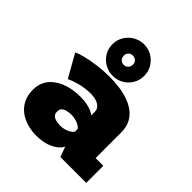

<svg xmlns="http://www.w3.org/2000/svg" viewBox="-212 -919 1073 1073"><g transform="rotate(45 325.0 -382.0)"><path d="M245 11Q204.5 11 169.2 0.2Q134 -10.5 107 -31.8Q80 -53 65 -84.5Q50 -116 50 -157.5Q50 -193 62.8 -219.8Q75.5 -246.5 97.8 -265.2Q120 -284 147.8 -295.8Q175.5 -307.5 206 -312.8Q236.5 -318 266 -318Q296 -318 319.8 -313Q343.5 -308 359.5 -300.5Q375.5 -293 382 -286V-316Q382 -328.5 375.8 -338.5Q369.5 -348.5 358 -355.8Q346.5 -363 330.5 -367Q314.5 -371 295 -371Q270.5 -371 248.5 -367.8Q226.5 -364.5 207.8 -359.5Q189 -354.5 173.2 -348.8Q157.5 -343 146 -337.5L70 -472Q89.5 -482 126.2 -491Q163 -500 209.2 -506Q255.5 -512 304 -512Q340.5 -512 377.8 -507.2Q415 -502.5 449 -491Q483 -479.5 510 -459.5Q537 -439.5 552.5 -409.5Q568 -379.5 568 -337V-135H629V0H425L402.5 -60.5Q395.5 -44.5 375.5 -28Q355.5 -11.5 322.8 -0.2Q290 11 245 11ZM301.5 -123Q320 -123 337 -128.5Q354 -134 366 -142.2Q378 -150.5 382 -158V-179Q378 -186.5 366.2 -193.8Q354.5 -201 338 -206Q321.5 -211 303.5 -211Q286 -211 269.5 -207.5Q253 -204 242.5 -194.8Q232 -185.5 232 -167.5Q232 -149.5 241.5 -140Q251 -130.5 267 -126.8Q283 -123 301.5 -123ZM311.5 -527.5Q276.5 -527.5 247.8 -543.8Q219 -560 201.8 -588.2Q184.5 -616.5 184.5 -652.5Q184.5 -686.5 201.8 -714.8Q219 -743 247.8 -759.8Q276.5 -776.5 311.5 -776.5Q345 -776.5 373.2 -759.8Q401.5 -743 418.5 -714.8Q435.5 -686.5 435.5 -652.5Q435.5 -616.5 418.5 -588.2Q401.5 -560 373.2 -543.8Q345 -527.5 311.5 -527.5ZM311.5 -614.5Q326 -614.5 336.2 -625.2Q346.5 -636 346.5 -653Q346.5 -667.5 336.2 -677.5Q326 -687.5 311.5 -687.5Q294.5 -687.5 284.5 -677.5Q274.5 -667.5 274.5 -653Q274.5 -636 284.5 -625.2Q294.5 -614.5 311.5 -614.5Z"/></g></svg>

Font: Trispace Thin ExtraBold
Style: Regular
Weight: 800
Version: Version 1.210